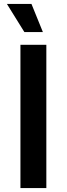

<svg xmlns="http://www.w3.org/2000/svg" viewBox="-20 -957 339 977"><path d="M84 0V-729H215.8V0ZM15.1 -937H140.1L198.2 -793.9H104Z"/></svg>

Font: Lumene Sans
Style: Bold
Weight: 600
Designer: Deni Anggara
Version: Version 1.003;Glyphs 3.1.2 (3151)